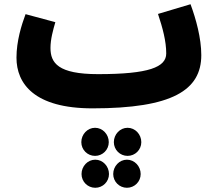

<svg xmlns="http://www.w3.org/2000/svg" viewBox="-20 -492 1023 909"><path d="M418 21C796 21 933 -65 933 -231C933 -311 908 -402 882 -472L728 -426C750 -360 767 -297 767 -239C767 -174 685 -141 444 -141C255 -141 219 -194 219 -265C219 -306 231 -349 242 -387L101 -425C82 -374 58 -298 58 -219C58 -96 142 21 418 21ZM584 246C620 246 649 217 649 181C649 144 620 113 584 113C548 113 519 144 519 181C519 217 548 246 584 246ZM430 246C466 246 495 217 495 181C495 144 466 113 430 113C394 113 365 144 365 181C365 217 394 246 430 246ZM581 397C617 397 646 368 646 332C646 295 617 264 581 264C545 264 516 295 516 332C516 368 545 397 581 397ZM431 397C467 397 496 368 496 332C496 295 467 264 431 264C395 264 366 295 366 332C366 368 395 397 431 397Z"/></svg>

Font: Noto Sans Arabic ExtCond Blk
Style: Regular
Weight: 900
Width: 2
Designer: Monotype Design Team, Nadine Chahine, Nizar Qandah and Khaled Hosny
Foundry: Monotype Imaging Inc.
Version: Version 2.012